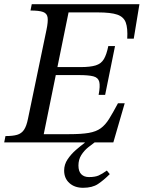

<svg xmlns="http://www.w3.org/2000/svg" viewBox="-33 -677 683 913"><path d="M506 0H-13L-7 -30Q28 -30 48.5 -36Q69 -42 81 -59.5Q93 -77 100 -112L188 -535Q196 -573 193.5 -593Q191 -613 172 -620Q153 -627 112 -627L118 -657H630L603 -493H572Q575 -543 565 -570Q555 -597 524.5 -607.5Q494 -618 432 -618H293L175 -39H296Q354 -39 389 -45Q424 -51 446 -67Q468 -83 486 -112Q504 -141 528 -186H560ZM362 216Q322 216 297 193.5Q272 171 272 134Q272 105 288.5 80.5Q305 56 328 36Q351 16 370 2V-12L425 -6Q407 7 387 23Q367 39 353.5 60.5Q340 82 340 110Q340 138 353.5 151.5Q367 165 390 165Q419 165 436 157.5Q453 150 475 134L489 151Q460 180 433 198Q406 216 362 216ZM467 -226H436Q444 -268 439 -288Q434 -308 411 -314Q388 -320 342 -320H222L229 -358H350Q396 -358 422 -366Q448 -374 461 -396Q474 -418 482 -458H514Z"/></svg>

Font: STIX Two Text
Style: Italic
Weight: 400
Italic angle: -12°
Designer: Ross Mills, John Hudson & Paul Hanslow, Tiro Typeworks Ltd; with prior portions MicroPress Inc. and Coen Hoffman, Elsevi
Foundry: Tiro Typeworks Ltd
Version: Version 2.13 b171